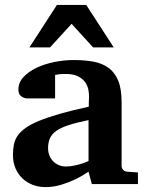

<svg xmlns="http://www.w3.org/2000/svg" viewBox="-20 -742 593 774"><path d="M350.1 0 336.9 -49.8Q311 -32.2 282.7 -18.6Q257.8 -6.8 227.1 2.7Q196.3 12.2 163.1 12.2Q135.7 12.2 112.1 3.2Q88.4 -5.9 70.6 -22.7Q52.7 -39.6 42.5 -63.5Q32.2 -87.4 32.2 -117.2Q32.2 -139.6 35.9 -158.7Q39.6 -177.7 50.5 -194.1Q61.5 -210.4 82 -225.3Q102.5 -240.2 136.5 -254.4Q170.4 -268.6 219.7 -282.7Q269 -296.9 337.9 -312V-324.2Q337.9 -331.5 338.4 -337.4Q338.4 -344.2 338.9 -351.1Q339.4 -365.2 335.9 -381.6Q332.5 -397.9 322.3 -411.9Q312 -425.8 293.5 -434.8Q274.9 -443.8 245.1 -443.8Q234.9 -443.8 226.8 -443.4Q218.8 -442.9 213.4 -441.9Q207 -440.9 202.1 -439.9V-345.2H99.1Q86.4 -344.2 76.7 -347.7Q68.4 -350.6 61.3 -357.9Q54.2 -365.2 54.2 -380.9Q54.2 -408.7 74 -430.7Q93.8 -452.6 125.7 -468Q157.7 -483.4 197.5 -491.7Q237.3 -500 276.9 -500Q319.8 -500 355.5 -493.7Q391.1 -487.3 416.7 -469Q442.4 -450.7 456.3 -417.5Q470.2 -384.3 470.2 -330.1V-73.2Q470.2 -64 476.6 -57.4Q482.9 -50.8 492.2 -49.8L536.1 -46.9V0ZM336.9 -257.8Q288.6 -248 257.1 -237.8Q225.6 -227.5 207 -214.4Q188.5 -201.2 181.2 -184.3Q173.8 -167.5 173.8 -145Q173.8 -129.4 179 -116Q184.1 -102.5 193.6 -92.5Q203.1 -82.5 216.3 -76.7Q229.5 -70.8 245.1 -70.8Q261.2 -70.8 277.6 -74.2Q293.9 -77.6 307.1 -81.5Q322.8 -86.4 336.9 -92.8ZM355.5 -550.8 268.6 -646 181.6 -550.8H98.6L209.5 -722.2H327.6L438.5 -550.8Z"/></svg>

Font: Charis SIL APac
Style: Bold
Weight: 700
Foundry: SIL International
Version: Version 5.000